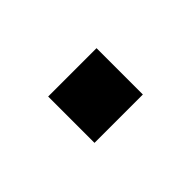

<svg xmlns="http://www.w3.org/2000/svg" viewBox="-25 -356 525 525"><g transform="rotate(45 237.5 -93.5)"><path d="M325.2 0V-187H146V0Z"/></g></svg>

Font: Droid Sans Arabic
Style: Regular
Weight: 400
Foundry: Ascender Corporation
Version: Version 1.00